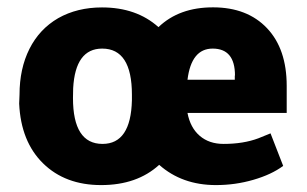

<svg xmlns="http://www.w3.org/2000/svg" viewBox="-20 -504 851 533"><path d="M264.6 -104.5Q343.3 -104.5 346.2 -225.6V-241.2Q346.2 -369.1 263.7 -369.1Q189 -369.1 183.1 -258.8L182.6 -231.9Q182.6 -104.5 264.6 -104.5ZM631.8 -294.4H632.3Q632.3 -369.1 570.3 -369.1Q511.2 -369.1 500.5 -282.7H631.8ZM263.2 -483.4Q358.9 -483.4 419.9 -428.7Q477.5 -483.9 572 -483.6Q666.5 -483.4 721.2 -425.8Q775.9 -368.2 775.9 -265.6V-190.4H500.5Q508.3 -149.4 534.4 -127Q560.5 -104.5 600.6 -104.5Q655.8 -104.5 697.3 -120.1L731 -133.8L766.1 -43.5Q733.9 -19.5 683.6 -4.9Q633.3 9.8 579.6 9.8Q485.4 9.8 421.9 -46.4Q360.4 9.8 260.7 9.8Q161.1 9.8 99.6 -50.5Q38.1 -110.8 33.2 -216.3L34.2 -241.2Q34.2 -313.5 61.8 -368.4Q89.4 -423.3 141.6 -453.6Q194.3 -483.4 263.2 -483.4Z"/></svg>

Font: Yantramanav Black
Style: Regular
Weight: 900
Version: Version 1.001;PS 1.0;hotconv 1.0.72;makeotf.lib2.5.5900; ttf